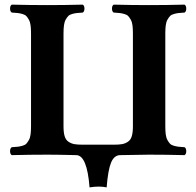

<svg xmlns="http://www.w3.org/2000/svg" viewBox="-20 -667 847 828"><path d="M498 2Q472.2 2.4 459 34.2Q445.8 65.9 439.9 141.1Q408.7 134.3 366.2 141.1Q355.5 2.9 309.1 2Q226.6 0 185.1 0Q110.8 0 30.8 2Q23.4 -2.4 23.4 -15.1Q23.4 -27.8 30.8 -32.2Q47.4 -33.2 56.4 -34.2Q65.4 -35.2 76.7 -38.3Q87.9 -41.5 93.3 -47.1Q98.6 -52.7 104.2 -62.5Q109.9 -72.3 111.8 -86.9Q113.8 -101.6 113.8 -122.1V-522.9Q113.8 -543.5 111.8 -558.1Q109.9 -572.8 104.2 -582.5Q98.6 -592.3 93.3 -597.9Q87.9 -603.5 76.7 -606.7Q65.4 -609.9 56.4 -610.8Q47.4 -611.8 30.8 -612.8Q23.4 -617.2 23.4 -629.9Q23.4 -642.6 30.8 -647Q110.8 -645 185.1 -645Q256.8 -645 336.9 -647Q344.2 -642.6 344.2 -629.9Q344.2 -617.2 336.9 -612.8Q320.3 -611.8 311.3 -610.8Q302.2 -609.9 291 -606.7Q279.8 -603.5 274.4 -597.9Q269 -592.3 263.4 -582.5Q257.8 -572.8 255.9 -558.1Q253.9 -543.5 253.9 -522.9V-122.1Q253.9 -95.7 258.8 -79.6Q263.7 -63.5 275.4 -55.7Q287.1 -47.9 300.8 -45.4Q314.5 -43 337.9 -43H469.2Q492.7 -43 506.3 -45.4Q520 -47.9 531.7 -55.7Q543.5 -63.5 548.3 -79.6Q553.2 -95.7 553.2 -122.1V-522.9Q553.2 -543.5 551.3 -558.1Q549.3 -572.8 543.7 -582.5Q538.1 -592.3 532.7 -597.9Q527.3 -603.5 516.1 -606.7Q504.9 -609.9 495.8 -610.8Q486.8 -611.8 470.2 -612.8Q462.9 -617.2 462.9 -629.9Q462.9 -642.6 470.2 -647Q550.3 -645 622.1 -645Q695.8 -645 775.9 -647Q783.2 -642.6 783.2 -629.9Q783.2 -617.2 775.9 -612.8Q759.3 -611.8 750.2 -610.8Q741.2 -609.9 730 -606.7Q718.8 -603.5 713.4 -597.9Q708 -592.3 702.4 -582.5Q696.8 -572.8 694.8 -558.1Q692.9 -543.5 692.9 -522.9V-122.1Q692.9 -101.6 694.8 -86.9Q696.8 -72.3 702.4 -62.5Q708 -52.7 713.4 -47.1Q718.8 -41.5 730 -38.3Q741.2 -35.2 750.2 -34.2Q759.3 -33.2 775.9 -32.2Q783.2 -27.8 783.2 -15.1Q783.2 -2.4 775.9 2Q695.8 0 622.1 0Z"/></svg>

Font: Linux Libertine G
Style: Bold
Weight: 700
Designer: Philipp H. Poll
Foundry: Philipp H. Poll
Version: Version 5.0.3